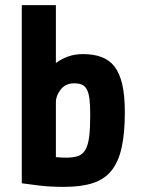

<svg xmlns="http://www.w3.org/2000/svg" viewBox="-20 -720 557 749"><path d="M467 -282Q467 -200 454.5 -144Q442 -88 414.5 -54Q387 -20 341.5 -5.5Q296 9 230 9Q176 9 134.5 4Q93 -1 65 -5V-700H198V-474Q219 -490 245.5 -499.5Q272 -509 304 -509Q345 -509 376 -497.5Q407 -486 427 -460Q447 -434 457 -390.5Q467 -347 467 -282ZM269 -395Q236 -395 217 -371Q198 -347 198 -320V-107Q209 -106 219 -105.5Q229 -105 239 -105Q267 -105 285 -111.5Q303 -118 313.5 -136.5Q324 -155 328 -187.5Q332 -220 332 -272Q332 -310 329 -334Q326 -358 318.5 -371.5Q311 -385 299 -390Q287 -395 269 -395Z"/></svg>

Font: Share
Style: Bold
Weight: 700
Designer: Ralph du Carrois
Version: Version 1.002